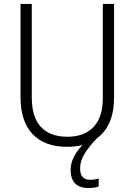

<svg xmlns="http://www.w3.org/2000/svg" viewBox="-20 -734 682 973"><path d="M386 120Q386 177 437 177Q450 177 461.5 175Q473 173 480 171V211Q470 215 457 217Q444 219 428 219Q385 219 361.5 196.5Q338 174 338 127Q338 92 355 60Q372 28 398 1Q362 10 320 10Q206 10 145 -54.5Q84 -119 84 -242V-714H141V-242Q141 -140 187.5 -90.5Q234 -41 322 -41Q407 -41 454 -90.5Q501 -140 501 -238V-714H558V-240Q558 -167 535.5 -115Q513 -63 470 -32Q433 7 409.5 43.5Q386 80 386 120Z"/></svg>

Font: Noto Sans Gurmukhi UI SemiCondensed Light
Style: Regular
Weight: 300
Width: 4
Designer: Jelle Bosma - Monotype Design Team
Foundry: Monotype Imaging Inc.
Version: Version 2.004; ttfautohint (v1.8.4.7-5d5b)